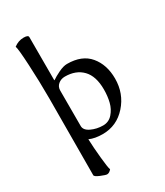

<svg xmlns="http://www.w3.org/2000/svg" viewBox="-220 -767 928 1079"><g transform="rotate(-30 244.5 -228.0)"><path d="M150.4 -664.1V-389.6Q150.4 -381.8 152.3 -383.8Q169.9 -396.5 202.1 -412.1Q234.4 -427.7 257.8 -427.7Q354.5 -427.7 402.8 -369.6Q451.2 -311.5 451.2 -221.7Q451.2 -125 389.2 -55.2Q327.1 14.6 235.4 14.6Q185.5 14.6 150.4 -1Q152.3 53.7 159.2 122.6Q166 191.4 171.9 206.1Q158.2 222.7 143.6 222.7Q134.8 222.7 104 210Q73.2 197.3 73.2 187.5Q75.2 -144.5 75.2 -309.6Q75.2 -420.9 69.3 -530.3Q63.5 -639.6 56.6 -655.3Q85.9 -677.7 120.1 -677.7Q150.4 -677.7 150.4 -664.1ZM150.4 -317.4V-86.9Q150.4 -59.6 185.5 -43Q220.7 -26.4 261.7 -26.4Q298.8 -26.4 323.2 -54.2Q347.7 -82 356.9 -119.1Q366.2 -156.2 366.2 -200.2Q366.2 -286.1 324.7 -329.1Q283.2 -372.1 211.9 -372.1Q186.5 -372.1 168.5 -356.9Q150.4 -341.8 150.4 -317.4Z"/></g></svg>

Font: Crimson Text
Style: Roman
Weight: 400
Version: Version 0.13